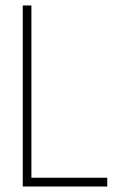

<svg xmlns="http://www.w3.org/2000/svg" viewBox="-20 -680 472 700"><path d="M63 -660H94.5V-32H371V0H63Z"/></svg>

Font: League Spartan Thin
Style: Regular
Weight: 100
Foundry: The League of Moveable Type
Version: Version 2.002